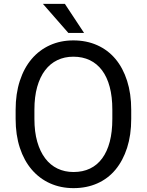

<svg xmlns="http://www.w3.org/2000/svg" viewBox="-20 -948 748 978"><path d="M648.4 -342.3Q648.4 -260.3 627.4 -195.1Q606.4 -129.9 568.4 -84Q530.3 -38.1 475.8 -13.9Q421.4 10.3 354.5 10.3Q289.6 10.3 235.4 -13.9Q181.2 -38.1 141.8 -84Q102.5 -129.9 81.1 -195.1Q59.6 -260.3 59.6 -342.3V-388.7Q59.6 -470.7 81.1 -536.4Q102.5 -602.1 141.4 -647.7Q180.2 -693.4 234.4 -717.8Q288.6 -742.2 353.5 -742.2Q420.4 -742.2 475.1 -717.8Q529.8 -693.4 568.1 -647.7Q606.4 -602.1 627.4 -536.4Q648.4 -470.7 648.4 -388.7ZM552.2 -389.6Q552.2 -455.1 538.8 -505.4Q525.4 -555.7 499.8 -589.8Q474.1 -624 437.3 -641.6Q400.4 -659.2 353.5 -659.2Q308.6 -659.2 272 -641.6Q235.4 -624 209.5 -589.8Q183.6 -555.7 169.4 -505.4Q155.3 -455.1 155.3 -389.6V-342.3Q155.3 -276.4 169.7 -226.1Q184.1 -175.8 210.2 -141.4Q236.3 -106.9 272.9 -89.4Q309.6 -71.8 354.5 -71.8Q401.9 -71.8 438.5 -89.4Q475.1 -106.9 500.5 -141.4Q525.9 -175.8 539.1 -226.1Q552.2 -276.4 552.2 -342.3ZM408.2 -780.3H328.1L198.7 -928.2H310.5Z"/></svg>

Font: Roboto2
Style: Regular
Weight: 400
Designer: Google
Foundry: Google
Version: Version 2.000981-w3; 2014; ttfautohint (v1.1) -l 5 -r 24 -G 